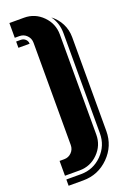

<svg xmlns="http://www.w3.org/2000/svg" viewBox="-185 -784 710 1099"><g transform="rotate(-20 170.0 -234.5)"><path d="M339.8 40Q339.8 131.8 275.1 196.5Q210.4 261.2 119.1 261.2H29.8V223.1H119.1Q194.3 223.1 247.6 169.4Q300.8 115.7 300.8 40V-569.8Q300.8 -631.3 266.1 -678.2Q300.3 -652.8 320.1 -614.3Q339.8 -575.7 339.8 -530.8ZM278.8 40Q278.8 106 231.9 153.1Q185.1 200.2 119.1 200.2H29.8V109.9H58.1Q84.5 109.9 102.8 91.3Q121.1 72.8 121.1 45.9V-576.2Q121.1 -603 102.8 -621.6Q84.5 -640.1 58.1 -640.1H29.8V-730H119.1Q185.1 -730 231.9 -682.9Q278.8 -635.7 278.8 -569.8ZM98.1 -579.1H96.2H29.8V-617.2H58.1Q74.7 -617.2 86.2 -606.4Q97.7 -595.7 98.1 -579.1Z"/></g></svg>

Font: Laconic
Style: Shadow
Weight: 900
Width: 6
Designer: Robby Woodard
Version: Version 1.000